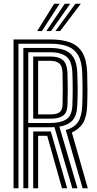

<svg xmlns="http://www.w3.org/2000/svg" viewBox="-20 -1012 522 1032"><path d="M52.8 0V-800H251Q314 -800 357 -783.9Q400 -767.8 423 -728.9Q446 -690 448.5 -621.5Q449.8 -574.5 450 -532.2Q450.2 -490 448.5 -444Q446.2 -385.5 427 -352.2Q407.8 -319 366.2 -299.8L452 0H424.2L333.5 -313Q380.5 -326.5 400.2 -357.5Q420 -388.5 422 -444.8Q423.8 -491.5 423.8 -532.1Q423.8 -572.8 422 -620.5Q420 -681.5 399.6 -715.6Q379.2 -749.8 341.9 -763.4Q304.5 -777 251 -777H79.2V0ZM158.5 0V-305.2H221.5Q229.5 -305.2 237.5 -305.2Q245.5 -305.2 253.2 -305.2L341 0H313.2L233.8 -282.2Q231 -282.2 228.1 -282.2Q225.2 -282.2 222.5 -282.2H185V0ZM105.5 0V-754.2H251Q295.5 -754.2 327.1 -742.6Q358.8 -731 376.1 -701.8Q393.5 -672.5 395.5 -619.8Q397 -581.5 397.4 -538.6Q397.8 -495.8 395.5 -445.8Q393.5 -393 371 -366.4Q348.5 -339.8 299.2 -331.2L396.5 0H368.8L272.5 -328.8Q267.2 -328.5 261.9 -328.2Q256.5 -328 250.8 -328H132V0ZM132 -351H250.8Q305.5 -351 336.2 -370.5Q367 -390 369 -446.8Q370.8 -492.2 370.8 -532.9Q370.8 -573.5 369 -618.8Q366.8 -685 336.2 -708.1Q305.8 -731.2 251 -731.2H132ZM158.5 -374V-708.2H251Q295.8 -708.2 318.2 -688.8Q340.8 -669.2 342.8 -618Q344.2 -571.2 344.2 -531.2Q344.2 -491.2 342.8 -447.5Q341 -405 317.9 -389.5Q294.8 -374 250.8 -374ZM185 -397H250.8Q284.2 -397 299.9 -408.6Q315.5 -420.2 316.2 -448.5Q317.2 -489 317.2 -533.6Q317.2 -578.2 316.2 -617Q315.2 -658 297.9 -671.6Q280.5 -685.2 251 -685.2H185ZM180 -845 271.2 -992H300.5L205.2 -845ZM277.8 -845 385.2 -992H414.5L303 -845ZM229 -845 328.2 -992H357.5L254 -845Z"/></svg>

Font: Big Shoulders Inline Text Thin ExtraBold
Style: Regular
Weight: 800
Version: Version 2.002